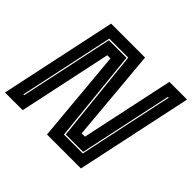

<svg xmlns="http://www.w3.org/2000/svg" viewBox="-177 -893 1086 1086"><g transform="rotate(45 366.0 -350.0)"><path d="M69 -66H75.5L194.5 -624.5H335L392 -67.5H543L663.5 -634H657L538 -75H399L341.5 -632.5H189.5ZM-12 0 137 -700H408.5L458 -143.5H484.5L603 -700H744.5L595.5 0H324L273.5 -558H248L129.5 0Z"/></g></svg>

Font: Tourney Thin ExtraBold
Style: Italic
Weight: 800
Italic angle: -12°
Version: Version 1.015